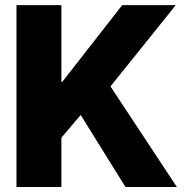

<svg xmlns="http://www.w3.org/2000/svg" viewBox="-20 -748 742 768"><path d="M45.9 0V-727.5H225.6V-419.9H228.5L468.8 -727.5H683.1L421.9 -402.3L687.5 0H481.9L302.7 -288.1L225.6 -197.3V0Z"/></svg>

Font: Inter Display Extra Bold
Style: Regular
Weight: 800
Designer: Rasmus Andersson
Foundry: rsms
Version: Version 4.000;git-4fc901f